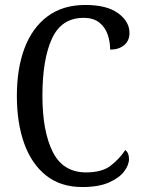

<svg xmlns="http://www.w3.org/2000/svg" viewBox="-20 -744 573 774"><path d="M312 10Q225 10 166.5 -36Q108 -82 78 -164.5Q48 -247 48 -358Q48 -468 79 -550Q110 -632 171.5 -678Q233 -724 324 -724Q411 -724 456.5 -690.5Q502 -657 502 -611Q502 -580 480.5 -562Q459 -544 424 -544Q424 -576 414 -605Q404 -634 380.5 -653Q357 -672 317 -672Q228 -672 189.5 -588.5Q151 -505 151 -358Q151 -215 192.5 -132Q234 -49 327 -49Q391 -49 426 -76Q461 -103 485 -139Q500 -128 500 -103Q500 -79 480.5 -53Q461 -27 419.5 -8.5Q378 10 312 10Z"/></svg>

Font: Noto Serif Tamil Condensed
Style: Regular
Weight: 400
Width: 3
Designer: Indian Type Foundry, Tom Grace, and the Monotype Design Team
Foundry: Monotype Imaging Inc.
Version: Version 2.004; ttfautohint (v1.8.4.7-5d5b)